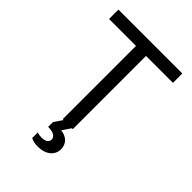

<svg xmlns="http://www.w3.org/2000/svg" viewBox="-265 -822 1162 1162"><g transform="rotate(45 315.5 -241.0)"><path d="M42 -627H272.5V0H280.3L243.2 54.7V95.7C287.1 95.7 312.5 109.4 312.5 134.8C312.5 156.2 293.9 169.9 259.8 169.9C247.1 169.9 234.4 168 222.7 163.1V211.9C242.2 220.7 260.7 224.6 283.2 224.6C350.6 224.6 394.5 188.5 394.5 135.7C394.5 90.8 362.3 58.6 313.5 54.7L350.6 0H358.4V-627H588.9V-707H42Z"/></g></svg>

Font: Wanted Sans
Style: Regular
Weight: 400
Designer: Original Design by Kil Hyung-jin and Kang Hanbin, Wanted Lab, Inc; Hangeul from Source Han Sans by Jang Soo-young and Ka
Foundry: Wanted Lab, Inc.
Version: Version 1.001;Glyphs 3.2 (3227)